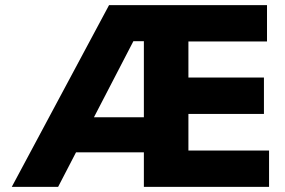

<svg xmlns="http://www.w3.org/2000/svg" viewBox="-20 -730 1113 750"><path d="M26 0 406 -710H1023V-568H716V-427H1011V-285H716V-142H1031V0H542V-135H277L207 0ZM542 -272V-569H501L347 -272Z"/></svg>

Font: Geist ExtBd
Style: Regular
Weight: 400
Designer: Basement.studio, Andrés Briganti, Mateo Zaragoza
Foundry: Basement.studio, Vercel, Andrés Briganti, Guido Ferreyra, Mateo Zaragoza
Version: Version 1.401